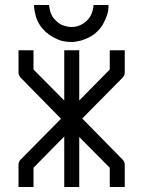

<svg xmlns="http://www.w3.org/2000/svg" viewBox="-20 -798 580 768"><path d="M116 -778H176Q178 -764 180 -755Q183 -744 189 -733Q193 -726 203 -716Q212.5 -706.5 222 -701Q230 -696.5 244 -693Q254.5 -690 266 -690Q278.5 -690 289 -693Q299.5 -696 310 -702Q319.5 -707.5 328 -716Q336.5 -724.5 342 -734Q347.5 -743.5 351 -758Q354 -768.5 354 -778H414Q414 -755 409 -740Q402.5 -720.5 394 -705Q384.5 -687.5 371 -674Q356.5 -659.5 341 -651Q324.5 -642 305 -636Q281 -630 268 -630Q246.5 -630 229 -634Q214.5 -637.5 193 -649Q176.5 -658 161 -672Q144 -689 137 -702Q126.5 -718.5 122 -738Q116 -762 116 -778ZM237 -597H297V-396L419 -520V-597H479V-508Q479 -496 470 -487L309 -324L470 -160Q479 -151 479 -139V-50H419V-127L297 -250V-50H237V-252L114 -127V-50H54V-139Q54 -151 63 -160L224 -323L63 -487Q54 -496 54 -508V-597H114V-520L237 -396Z"/></svg>

Font: ibm3270
Style: Regular
Weight: 400
Monospace: yes
Version: Version 2.0.3